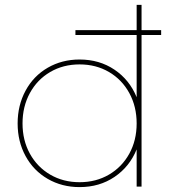

<svg xmlns="http://www.w3.org/2000/svg" viewBox="-20 -762 713 784"><path d="M638 -619H558V0H538V-152Q509 -81 447.5 -39.5Q386 2 305 2Q233 2 175 -31.5Q117 -65 84.5 -124.5Q52 -184 52 -258Q52 -332 84.5 -392Q117 -452 175 -485.5Q233 -519 305 -519Q386 -519 447.5 -477.5Q509 -436 538 -365V-619H288V-639H538V-742H558V-639H638ZM538 -258Q538 -327 508 -382Q478 -437 425 -468Q372 -499 305 -499Q238 -499 185 -468Q132 -437 102 -382Q72 -327 72 -258Q72 -189 102 -134.5Q132 -80 185 -49Q238 -18 305 -18Q372 -18 425 -49Q478 -80 508 -134.5Q538 -189 538 -258Z"/></svg>

Font: Montserrat-Arabic Thin
Style: Regular
Weight: 250
Designer: Mohamed Gaber
Foundry: Kief Type Foundry
Version: Version 5.008